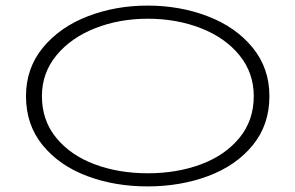

<svg xmlns="http://www.w3.org/2000/svg" viewBox="-20 -654 1057 687"><path d="M73 -310Q73 -410 133.5 -483.5Q194 -557 293.5 -595.5Q393 -634 508 -634Q624 -634 724 -595.5Q824 -557 884 -483.5Q944 -410 944 -310Q944 -207 884 -134Q824 -61 724.5 -24Q625 13 508 13Q391 13 292 -24Q193 -61 133 -134Q73 -207 73 -310ZM888 -310Q888 -393 837 -456Q786 -519 699 -553Q612 -587 509 -587Q407 -587 320.5 -553Q234 -519 182 -456Q130 -393 130 -310Q130 -223 181.5 -160.5Q233 -98 319 -66Q405 -34 509 -34Q613 -34 699 -66Q785 -98 836.5 -160.5Q888 -223 888 -310Z"/></svg>

Font: BioRhyme Expanded Light
Style: Regular
Weight: 300
Width: 7
Designer: Aoife Mooney
Foundry: Aoife Mooney Type
Version: Version 1.001